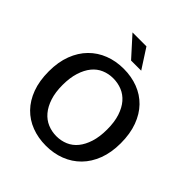

<svg xmlns="http://www.w3.org/2000/svg" viewBox="-224 -979 1139 1139"><g transform="rotate(45 346.0 -409.5)"><path d="M348 -640Q413 -640 468 -619Q523 -598 563 -557Q603 -516 625.5 -455Q648 -394 648 -315Q648 -237 625 -176.5Q602 -116 561 -74.5Q520 -33 464.5 -11.5Q409 10 344 10Q279 10 224 -11Q169 -32 129 -73Q89 -114 66.5 -174.5Q44 -235 44 -315Q44 -393 67 -453.5Q90 -514 131 -555.5Q172 -597 227.5 -618.5Q283 -640 348 -640ZM159 -315Q159 -254 174 -208.5Q189 -163 214.5 -133Q240 -103 274.5 -88.5Q309 -74 348 -74Q387 -74 421 -88.5Q455 -103 479.5 -133Q504 -163 518.5 -208.5Q533 -254 533 -315Q533 -378 518 -423.5Q503 -469 477.5 -498.5Q452 -528 417.5 -542Q383 -556 344 -556Q305 -556 271 -541.5Q237 -527 212.5 -497Q188 -467 173.5 -421.5Q159 -376 159 -315ZM232 -829H349L429 -705H344Z"/></g></svg>

Font: Mukta Mahee Medium
Style: Regular
Weight: 500
Designer: Shuchita Grover, Noopur Datye, Girish Dalvi, Yashodeep Gholap
Foundry: Ek Type
Version: Version 2.538;PS 1.000;hotconv 16.6.51;makeotf.lib2.5.65220;